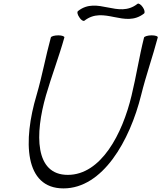

<svg xmlns="http://www.w3.org/2000/svg" viewBox="-20 -1008 895 1065"><path d="M448 -893C556 -978 671 -849 779 -933C785 -938 782 -954 772 -968C762 -983 749 -991 743 -987C636 -902 520 -1031 413 -947C406 -942 410 -926 420 -912C429 -897 442 -889 448 -893ZM262 -800C233 -694 214 -587 183 -481C107 -227 114 37 332 37C550 37 700 -227 763 -481C789 -587 827 -694 855 -800C857 -807 841 -812 821 -812C800 -812 781 -806 779 -800C752 -693 736 -586 710 -479C659 -264 540 -38 356 -38C172 -38 173 -264 235 -479C266 -586 307 -693 337 -800C339 -806 324 -812 304 -812C283 -812 264 -807 262 -800Z"/></svg>

Font: Nupuram Light Oblique
Style: Regular
Weight: 300
Designer: Santhosh Thottingal (santhosh.thottingal@gmail.com)
Foundry: SMC
Version: Version 1.000